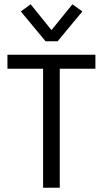

<svg xmlns="http://www.w3.org/2000/svg" viewBox="-20 -885 485 905"><path d="M183.1 0V-561H15.1V-627H429.7V-561H261.7V0ZM194.8 -690.4 78.1 -831.1 124.5 -864.7 222.7 -743.2 321.3 -864.7 368.2 -831.1 251.5 -690.4Z"/></svg>

Font: Anaheim Medium
Style: Regular
Weight: 500
Version: Version 2.001